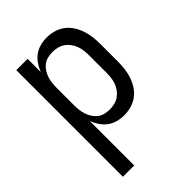

<svg xmlns="http://www.w3.org/2000/svg" viewBox="-218 -624 936 936"><g transform="rotate(-45 250.0 -156.5)"><path d="M64 215V-520H142V-429Q150 -450 163 -469.5Q176 -489 194.5 -502.5Q213 -516 235.5 -522Q258 -528 281 -528Q306 -528 330.5 -521Q355 -514 375 -499Q395 -484 408.5 -463Q422 -442 430 -418.5Q438 -395 441 -370Q444 -345 444 -320V-200Q444 -175 441 -150Q438 -125 430 -101.5Q422 -78 408.5 -57Q395 -36 375 -21Q355 -6 330.5 1Q306 8 281 8Q258 8 235.5 2Q213 -4 194.5 -17.5Q176 -31 163 -50.5Q150 -70 142 -91V215ZM251 -62Q268 -62 284.5 -66Q301 -70 315 -79.5Q329 -89 339.5 -103Q350 -117 356 -133Q362 -149 364 -166Q366 -183 366 -200V-320Q366 -337 364 -354Q362 -371 356 -387Q350 -403 339.5 -417Q329 -431 315 -440.5Q301 -450 284.5 -454Q268 -458 251 -458Q234 -458 217.5 -454Q201 -450 188 -440Q175 -430 165.5 -415.5Q156 -401 151 -385.5Q146 -370 144 -353.5Q142 -337 142 -320V-200Q142 -183 144 -166.5Q146 -150 151 -134.5Q156 -119 165.5 -104.5Q175 -90 188 -80Q201 -70 217.5 -66Q234 -62 251 -62Z"/></g></svg>

Font: Iosevka Algr
Style: Regular
Weight: 400
Monospace: yes
Designer: Belleve Invis
Foundry: Belleve Invis
Version: Version 26.0.2; ttfautohint (v1.8.3)